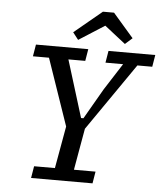

<svg xmlns="http://www.w3.org/2000/svg" viewBox="-58 -915 819 965"><g transform="rotate(5 351.5 -432.0)"><path d="M457 -610 467 -670H703L693 -610H618L383 -270Q374 -218 364.5 -165.5Q355 -113 346 -60H455L445 0H135L145 -60H250L288 -273L172 -610H91L101 -670H365L355 -610H270L359 -322H371L460 -476L546 -610ZM478 -864 582 -744 546 -712 440 -795 310 -712 282 -748 422 -864Z"/></g></svg>

Font: Source Serif 4 Caption
Style: Italic
Weight: 400
Italic angle: -12°
Designer: Frank Grießhammer
Foundry: Adobe Systems Incorporated
Version: Version 4.004;hotconv 1.0.117;makeotfexe 2.5.65602